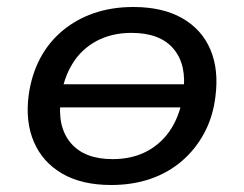

<svg xmlns="http://www.w3.org/2000/svg" viewBox="-20 -520 699 549"><path d="M298 9Q214 9 158 -23.5Q102 -56 77 -114Q52 -172 62 -248Q70 -306 94.5 -352.5Q119 -399 158.5 -432Q198 -465 249 -482.5Q300 -500 361 -500Q445 -500 501 -468Q557 -436 581.5 -378.5Q606 -321 596 -244Q589 -186 564 -139.5Q539 -93 500 -59.5Q461 -26 410 -8.5Q359 9 298 9ZM302 -65Q359 -65 402 -88.5Q445 -112 471 -154.5Q497 -197 504 -254Q515 -334 476.5 -380Q438 -426 356 -426Q300 -426 256.5 -403Q213 -380 187 -337.5Q161 -295 154 -239Q143 -158 182 -111.5Q221 -65 302 -65ZM120 -213 131 -279H538L527 -213Z"/></svg>

Font: Nunito Sans 10pt SemiExpanded Medium
Style: Italic
Weight: 500
Width: 6
Italic angle: -9°
Designer: Vernon Adams
Foundry: Vernon Adams
Version: Version 3.101;gftools[0.9.27]